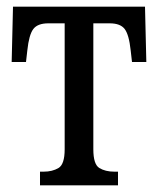

<svg xmlns="http://www.w3.org/2000/svg" viewBox="-20 -556 474 576"><path d="M100 0V-41H111Q137 -41 155.5 -52Q174 -63 174 -108V-486H125Q93 -486 80 -469Q67 -452 62 -405L58 -370H15L19 -536H415L419 -370H376L372 -405Q367 -452 354 -469Q341 -486 309 -486H260V-108Q260 -63 278 -52Q296 -41 323 -41H334V0Z"/></svg>

Font: Noto Serif ExtraCondensed
Style: Regular
Weight: 400
Width: 2
Designer: Monotype Design Team
Foundry: Monotype Imaging Inc.
Version: Version 2.015